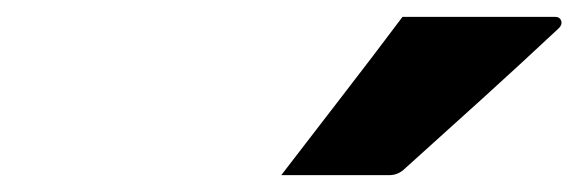

<svg xmlns="http://www.w3.org/2000/svg" viewBox="-20 -825 687 228"><path d="M458 -805H639Q645 -805 646.5 -800Q648 -795 642 -790Q596 -747 553.5 -708.5Q511 -670 461 -625Q453 -617 442 -617H314Q350 -664 386 -710.5Q422 -757 458 -805Z"/></svg>

Font: Recursive Sn Lnr St XBd
Style: Italic
Weight: 800
Italic angle: -15°
Version: Version 1.079;hotconv 1.0.112;makeotfexe 2.5.65598; ttfautoh